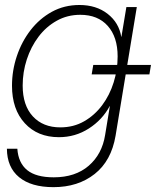

<svg xmlns="http://www.w3.org/2000/svg" viewBox="-20 -544 628 773"><path d="M195.3 209.5Q105.5 209.5 56.9 169.4Q8.3 129.4 7.8 54.7H49.8Q53.7 111.8 89.4 140.9Q125 169.9 196.3 169.9Q283.2 169.9 337.2 123.3Q391.1 76.7 403.3 -1L422.4 -117.2H421.9Q392.1 -61.5 337.6 -26.6Q283.2 8.3 217.3 8.3Q131.3 8.3 79.8 -47.9Q28.3 -104 28.3 -198.7Q28.3 -260.3 47.9 -318.4Q67.4 -376.5 103.3 -422.9Q139.2 -469.2 189 -496.6Q238.8 -523.9 299.8 -523.9Q367.7 -523.9 413.3 -488.3Q459 -452.6 468.3 -395.5H468.8L488.8 -515.6H530.8L445.3 2.4Q428.2 103.5 361.1 156.5Q293.9 209.5 195.3 209.5ZM222.7 -31.2Q276.4 -31.2 318.8 -55.7Q361.3 -80.1 391.6 -120.8Q421.9 -161.6 437.7 -212.6Q453.6 -263.7 453.6 -316.9Q453.6 -395 413.8 -439.7Q374 -484.4 303.2 -484.4Q251 -484.4 208.3 -460.4Q165.5 -436.5 135 -396Q104.5 -355.5 87.9 -304.7Q71.3 -253.9 71.3 -199.7Q71.3 -119.6 112.3 -75.4Q153.3 -31.2 222.7 -31.2ZM349.1 -244.6 355.5 -282.7H587.9L581.5 -244.6Z"/></svg>

Font: Inter Display ExtraLight
Style: Italic
Weight: 200
Italic angle: -9.39999°
Designer: Rasmus Andersson
Foundry: rsms
Version: Version 4.000;git-a52131595